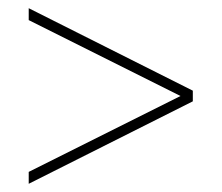

<svg xmlns="http://www.w3.org/2000/svg" viewBox="-20 -555 540 468"><path d="M50 -136V-107L450 -308V-334L50 -535V-506L420 -321Z"/></svg>

Font: Noto Sans Gurmukhi SemiCondensed Thin
Style: Regular
Weight: 100
Width: 4
Designer: Jelle Bosma - Monotype Design Team
Foundry: Monotype Imaging Inc.
Version: Version 2.004